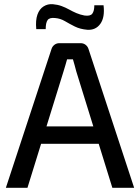

<svg xmlns="http://www.w3.org/2000/svg" viewBox="-20 -896 668 916"><path d="M365 -690Q378 -690 388 -682.5Q398 -675 402 -663L620 0H516L344 -555Q340 -570 336 -585Q332 -600 328 -613H300Q296 -600 292 -585Q288 -570 283 -555L111 0H8L226 -663Q230 -675 240 -682.5Q250 -690 263 -690ZM489 -293V-210H137V-293ZM232 -876Q255 -874 274 -867Q293 -860 310 -850.5Q327 -841 344.5 -833.5Q362 -826 383 -822Q411 -818 420.5 -831Q430 -844 430 -871H474Q481 -813 458.5 -782Q436 -751 396 -754Q362 -757 337 -769.5Q312 -782 290 -795Q268 -808 243 -810Q216 -813 207 -800Q198 -787 198 -757H153Q149 -799 158.5 -826Q168 -853 188 -865.5Q208 -878 232 -876Z"/></svg>

Font: Exo 2 Medium
Style: Regular
Weight: 500
Designer: Natanael Gama
Foundry: Natanael Gama
Version: Version 2.010